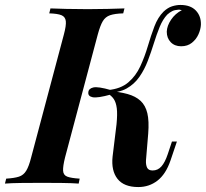

<svg xmlns="http://www.w3.org/2000/svg" viewBox="-59 -742 832 776"><path d="M204 -106Q195 -70 196 -52Q197 -34 213 -28Q229 -22 263 -20L259 0Q233 -2 193 -2.5Q153 -3 112 -3Q66 -3 26.5 -2.5Q-13 -2 -39 0L-34 -20Q-1 -22 17.5 -28Q36 -34 47 -52Q58 -70 67 -106L199 -602Q209 -639 207 -656.5Q205 -674 189.5 -680.5Q174 -687 140 -688L145 -708Q169 -707 209.5 -706Q250 -705 296 -705Q337 -705 376.5 -706Q416 -707 444 -708L439 -688Q405 -687 386 -680.5Q367 -674 356.5 -656.5Q346 -639 336 -602ZM558 -53Q579 -53 593.5 -69.5Q608 -86 619 -119L636 -170H656L630 -93Q611 -38 577.5 -12Q544 14 500 14Q442 14 416 -19Q390 -52 396 -109L412 -240Q416 -281 413 -304.5Q410 -328 401 -341.5Q392 -355 375 -365L377 -375Q424 -371 456.5 -362Q489 -353 509 -334.5Q529 -316 536.5 -284.5Q544 -253 540 -202L531 -94Q530 -76 535.5 -64.5Q541 -53 558 -53ZM389 -360Q335 -345 315.5 -349Q296 -353 298 -369Q299 -384 318 -388.5Q337 -393 389 -378ZM617 -683Q599 -664 586.5 -633.5Q574 -603 563 -567.5Q552 -532 538.5 -496.5Q525 -461 504.5 -431.5Q484 -402 453 -384.5Q422 -367 376 -368L378 -378Q429 -383 459.5 -409Q490 -435 508 -474Q526 -513 538.5 -555.5Q551 -598 565 -635Q579 -672 602 -695Q619 -711 636.5 -716.5Q654 -722 670 -722Q711 -722 732.5 -699.5Q754 -677 753 -642Q752 -623 743 -603Q734 -583 716.5 -569Q699 -555 673 -555Q647 -555 631 -571.5Q615 -588 615 -614Q616 -638 632.5 -662.5Q649 -687 676 -701Q673 -701 670.5 -702Q668 -703 663 -703Q647 -702 637 -697Q627 -692 617 -683Z"/></svg>

Font: Playfair Display SemiBold
Style: Italic
Weight: 600
Italic angle: -14°
Designer: Claus Eggers Sørensen
Foundry: Claus Eggers Sørensen
Version: Version 1.203